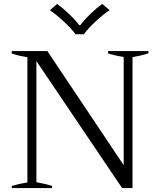

<svg xmlns="http://www.w3.org/2000/svg" viewBox="-20 -961 818 981"><path d="M235 -909 272 -941Q302 -919 334 -888.5Q366 -858 385 -832H390Q409 -858 440.5 -888.5Q472 -919 502 -941L540 -909Q508 -888 469 -852Q430 -816 409 -786H366Q345 -815 306 -851Q267 -887 235 -909ZM40 -11Q77 -22 120 -29V-669Q72 -676 40 -688V-700H222L612 -117V-670Q571 -676 532 -688V-700H738V-688Q703 -677 657 -669V0H604L166 -649V-30Q212 -22 246 -11V0H40Z"/></svg>

Font: Trirong
Style: Regular
Weight: 400
Version: Version 1.000